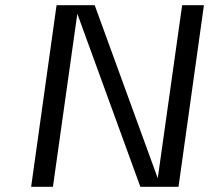

<svg xmlns="http://www.w3.org/2000/svg" viewBox="-20 -720 808 740"><path d="M682 -700H766L668 0H521L278 -667L184 0H100L198 -700H345L588 -33Z"/></svg>

Font: Fivo Sans Modern
Style: Italic
Weight: 400
Designer: Alexander Slobzheninov
Foundry: Alexander Slobzheninov
Version: 1.0